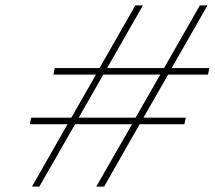

<svg xmlns="http://www.w3.org/2000/svg" viewBox="-20 -690 792 708"><path d="M182 -439 177 -415H334L243 -256H95L90 -232H229L98 -2H125L257 -232H467L335 -2H364L495 -232H660L665 -256H509L600 -415H747L752 -439H613L745 -670H717L585 -439H375L507 -670H479L347 -439ZM270 -256 361 -415H571L480 -256Z"/></svg>

Font: LT Wave Thin
Style: Italic
Weight: 100
Designer: Daniel Lyons
Version: Version 2.5 (Glyphs App)